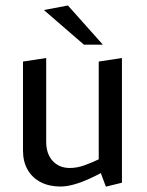

<svg xmlns="http://www.w3.org/2000/svg" viewBox="-20 -676 542 709"><path d="M371 13.3 352.3 -36.8Q332.1 -25.8 305.8 -14Q279.6 -2.1 252.7 5.3Q225.9 12.8 203.3 12.8Q161.8 12.8 130.6 -3.2Q99.5 -19.1 82.2 -49Q64.9 -78.9 64.9 -120V-448.7L150.6 -461.8V-152.3Q150.6 -107.9 174.5 -81.8Q198.4 -55.7 237.9 -55.7Q264.7 -55.7 292.3 -65.8Q319.9 -75.8 344.6 -87.7V-448.7L430.3 -461.8V-1.3ZM359.8 -511.1H289.9L142 -639L230.8 -655.7Z"/></svg>

Font: Ancizar Sans Thin
Style: Regular
Weight: 100
Designer: Cesar Puertas, Viviana Monsalve, Julian Moncada, Julian Prieto, Jose Castro, Mariel Hernandez, Felipe Aragon, Sara Alarc
Version: Version 8.100